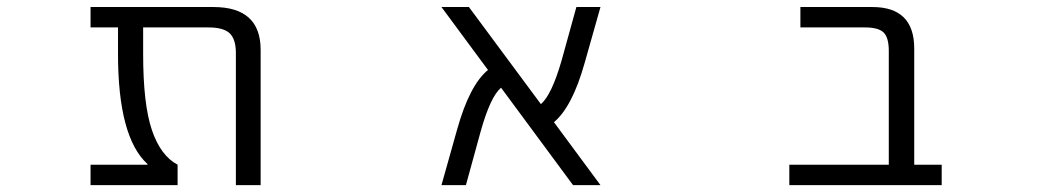

<svg xmlns="http://www.w3.org/2000/svg" viewBox="-20 -540 3040 560"><path d="M740.2 0H668V-384.8Q668 -425.8 649.9 -442.9Q631.8 -460 587.9 -460H397.5V-382.8Q397.5 -236.3 422.9 -161.1Q448.2 -85.9 498 -59.6V0H244.1V-59.6H410.2V-61.5Q324.2 -139.6 324.2 -382.8V-460H244.1V-519.5H602.5Q740.2 -519.5 740.2 -394.5Z M1731.4 0H1651.4L1441.4 -284.2Q1410.2 -257.8 1381.8 -156.2L1338.9 0H1267.6L1313.5 -163.1Q1349.6 -292 1403.3 -335.9L1267.6 -519.5H1347.7L1557.6 -236.3Q1588.9 -262.7 1618.2 -364.3L1661.1 -519.5H1731.4L1685.5 -357.4Q1649.4 -228.5 1595.7 -183.6Z M2572.3 -391.6Q2572.3 -430.7 2557.1 -445.3Q2542 -460 2502.9 -460H2314.5V-519.5H2524.4Q2646.5 -519.5 2646.5 -398.4V-59.6H2726.6V0H2282.2V-59.6H2572.3Z"/></svg>

Font: GenEi Gothic M SemiLight
Style: Regular
Weight: 350
Designer: o_tamon (Modified); [Source Han Sans]
Ryoko NISHIZUKA  (kana & ideographs); Paul D. Hunt (Latin, Greek & Cyrillic); Wenl
Version: Version 1.1a;Original Version 1.004